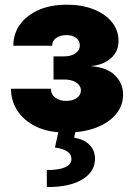

<svg xmlns="http://www.w3.org/2000/svg" viewBox="-20 -546 560 802"><path d="M256.8 7.8Q182.1 7.8 130.6 -17.3Q79.1 -42.5 52.5 -84Q25.9 -125.5 25.9 -175.3H192.4Q192.4 -152.3 210.2 -138.4Q228 -124.5 256.3 -124.5Q283.7 -124.5 300.8 -136.7Q317.9 -148.9 317.9 -168.5Q317.9 -188.5 298.6 -201.2Q279.3 -213.9 247.6 -213.9H203.6V-310.5H247.6Q276.9 -310.5 295.2 -323.2Q313.5 -335.9 313.5 -356.4Q313.5 -375.5 298.1 -387.5Q282.7 -399.4 257.8 -399.4Q231.9 -399.4 214.8 -387.5Q197.8 -375.5 197.8 -355H35.6Q35.6 -404.3 63.2 -443.1Q90.8 -481.9 141.1 -504.2Q191.4 -526.4 258.8 -526.4Q322.3 -526.4 371.1 -507.1Q419.9 -487.8 447.5 -453.6Q475.1 -419.4 475.1 -375Q475.1 -330.1 442.6 -302.2Q410.2 -274.4 361.8 -270.5V-269.5Q427.7 -264.2 460.9 -230.7Q494.1 -197.3 494.1 -150.9Q494.1 -104.5 464.1 -68.6Q434.1 -32.7 380.6 -12.5Q327.1 7.8 256.8 7.8ZM225.6 -2.9H295.9L290 29.3Q329.1 35.2 352.5 57.6Q376 80.1 377 116.2Q377 171.4 323.7 203.6Q270.5 235.8 175.8 235.4L175.3 164.1Q224.1 164.6 250.7 153.3Q277.3 142.1 278.3 120.1Q280.3 79.6 209.5 70.3Z"/></svg>

Font: Inter Display Extra Bold
Style: Regular
Weight: 800
Designer: Rasmus Andersson
Foundry: rsms
Version: Version 4.000;git-4fc901f